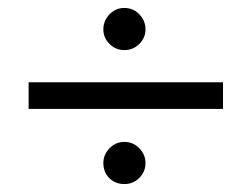

<svg xmlns="http://www.w3.org/2000/svg" viewBox="-20 -513 634 483"><path d="M52 -239V-306H541V-239ZM240 -103Q240 -124 255.5 -140Q271 -156 293 -156Q315 -156 330.5 -140Q346 -124 346 -103Q346 -81 330.5 -65.5Q315 -50 293 -50Q270 -50 255 -65Q240 -80 240 -103ZM240 -439Q240 -461 255.5 -477Q271 -493 293 -493Q315 -493 330.5 -477Q346 -461 346 -439Q346 -418 330.5 -402.5Q315 -387 293 -387Q271 -387 255.5 -402.5Q240 -418 240 -439Z"/></svg>

Font: Easer Grotesk Light
Style: Regular
Weight: 300
Designer: Boardeaser, Bonnie Shaver-Troup, Thomas Jockin
Foundry: Lexend
Version: Version 1.008;Glyphs 3.1.2 (3151)